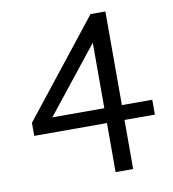

<svg xmlns="http://www.w3.org/2000/svg" viewBox="-79 -770 759 840"><g transform="rotate(-10 300.0 -350.0)"><path d="M580 -218H445V0H367V-218H44V-276L379 -700H445V-284H580ZM367 -575 136 -284H367Z"/></g></svg>

Font: PT Mono
Style: Regular
Weight: 400
Monospace: yes
Designer: A.Korolkova, I.Chaeva
Foundry: ParaType Ltd
Version: Version 1.001W OFL